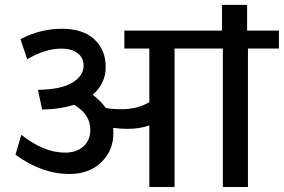

<svg xmlns="http://www.w3.org/2000/svg" viewBox="-20 -749 1137 769"><path d="M578.1 0V-246.6Q539.1 -232.9 491.2 -232.9Q464.4 -232.9 433.1 -236.8Q434.1 -223.1 434.1 -215.3Q434.1 -146.5 386 -99.4Q337.9 -52.2 257.8 -52.2Q147.5 -52.2 42 -129.4L65.4 -209Q155.3 -137.7 240.2 -137.7Q287.6 -137.7 314.7 -163.1Q341.8 -188.5 341.8 -228Q341.8 -292 276.4 -329.6Q224.1 -312 156.2 -310.5L148.9 -310.1L131.8 -389.2H136.2Q226.6 -391.1 270.8 -418.7Q314.9 -446.3 314.9 -486.3Q314.9 -517.1 291.5 -535.6Q268.1 -554.2 225.6 -554.2Q161.1 -554.2 88.9 -511.7L62 -592.3Q141.6 -633.8 228.5 -633.8Q312 -633.8 357.7 -591.6Q403.3 -549.3 403.3 -481Q403.3 -413.6 351.1 -369.6Q384.3 -344.7 403.8 -316.4Q433.1 -311.5 466.8 -311.5Q530.3 -311.5 578.1 -339.8V-554.7H478V-626.5H869.1V-729.5H969.7V-626.5H1097.2V-554.7H973.1V0H872.6V-554.7H679.2V0Z"/></svg>

Font: Khula Semibold
Style: Regular
Weight: 600
Designer: Erin McLaughlin, Steve Matteson
Version: Version 1.000;PS 1.0;hotconv 1.0.72;makeotf.lib2.5.5900